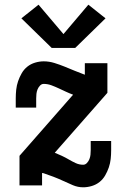

<svg xmlns="http://www.w3.org/2000/svg" viewBox="-20 -789 540 817"><path d="M334 8Q311 8 290 -1Q269 -10 248.5 -19.5Q228 -29 207 -37Q186 -45 165 -52L159 -53V0H63V-126L291 -386Q275 -392 260 -399Q245 -406 230 -413Q215 -420 199 -426Q183 -432 166 -432Q157 -432 150 -424.5Q143 -417 139.5 -408Q136 -399 135 -389.5Q134 -380 134 -370V-331H47V-370Q47 -389 49 -407.5Q51 -426 57 -443.5Q63 -461 72.5 -477.5Q82 -494 96.5 -505.5Q111 -517 129.5 -522.5Q148 -528 166 -528Q189 -528 211.5 -521Q234 -514 255 -505.5Q276 -497 297.5 -488Q319 -479 341 -471V-520H437V-394L213 -139Q228 -133 243 -126Q258 -119 272.5 -110.5Q287 -102 302 -95Q317 -88 334 -88Q343 -88 350 -95.5Q357 -103 360.5 -112Q364 -121 365 -130.5Q366 -140 366 -150V-189H453V-150Q453 -131 451 -112.5Q449 -94 443 -76.5Q437 -59 427.5 -42.5Q418 -26 403.5 -14.5Q389 -3 370.5 2.5Q352 8 334 8ZM200 -585 71 -711 144 -769 250 -644 356 -769 429 -711 300 -585Z"/></svg>

Font: Iosevka Gothic
Style: Bold
Weight: 700
Monospace: yes
Designer: Belleve Invis
Foundry: Belleve Invis
Version: Version 15.5.1; ttfautohint (v1.8.4)